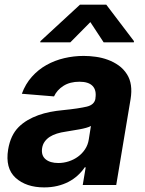

<svg xmlns="http://www.w3.org/2000/svg" viewBox="-20 -792 620 822"><path d="M14.9 -152.3Q25.2 -213.4 59.7 -247.9Q76.7 -264.9 98.2 -277.5Q119.7 -290.1 144 -298.8Q168.3 -307.5 194.6 -312.7Q220.9 -317.8 247.9 -320.3Q284.4 -323.9 310 -327.8Q335.6 -331.7 351.9 -335.6Q383.9 -343.4 388.5 -369.3V-371.4Q393.8 -405.9 376.4 -424Q359 -442.1 320.3 -442.1Q279.5 -442.1 251.8 -424.5Q224.1 -407 211.3 -379.3L73.5 -390.6Q89.1 -432.9 116.5 -463.4Q143.8 -494 179 -513.7Q214.1 -533.4 255 -543Q295.8 -552.6 338.4 -552.6Q364 -552.6 390.6 -548.8Q417.3 -545.1 441.9 -536Q466.6 -527 487.9 -511.9Q509.2 -496.8 523.8 -473.7Q549.7 -432.9 539.1 -367.9L477.6 0H334.2L346.9 -75.6H342.7Q329.9 -56.5 312.5 -40.7Q295.1 -24.9 273.3 -13.5Q251.4 -2.1 225.3 4.1Q199.2 10.3 169 10.3Q92 10.3 46.5 -30.9Q1.8 -72.1 14.9 -152.3ZM152.3 -610.8 153.1 -615.8 322.4 -772H435L553.6 -615.8L552.9 -610.8H423.7L366.8 -697.4L281.2 -610.8ZM229.8 -94.1Q252.5 -94.1 274.3 -101.2Q296.2 -108.3 313.9 -121.3Q331.7 -134.2 344.1 -152.9Q356.5 -171.5 360.1 -195L369.3 -252.8Q362.6 -248.6 349.3 -244.9Q335.9 -241.1 320.3 -238.3Q304.7 -235.4 288.9 -233Q273.1 -230.5 261 -228.3Q240.8 -225.5 223.4 -220Q206 -214.5 192.8 -206Q179.7 -197.4 171.2 -185.4Q162.6 -173.3 160.2 -157.3Q155.9 -126.4 175.1 -110.3Q194.2 -94.1 229.8 -94.1Z"/></svg>

Font: Inter P
Style: Bold Italic
Weight: 700
Italic angle: 9.39999°
Designer: Rasmus Andersson
Foundry: rsms
Version: Version 3.018;git-588b23468